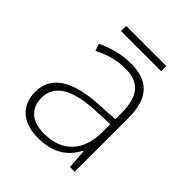

<svg xmlns="http://www.w3.org/2000/svg" viewBox="-184 -762 889 889"><g transform="rotate(45 260.5 -318.0)"><path d="M393 -646H130V-612H393ZM269 -539C208 -539 150 -522 99 -498L111 -464C166 -491 214 -504 268 -504C356 -504 400 -459 400 -345V-305L300 -299C139 -291 48 -238 48 -133C48 -44 105 10 209 10C314 10 367 -37 399 -98H401L408 0H439V-353C439 -482 382 -539 269 -539ZM304 -268 400 -272V-219C399 -101 338 -24 213 -24C134 -24 88 -64 88 -133C88 -221 168 -261 304 -268Z"/></g></svg>

Font: Noto Sans Tamil ExtraLight
Style: Regular
Weight: 200
Designer: Jelle Bosma - Monotype Design Team
Foundry: Monotype Imaging Inc.
Version: Version 2.004